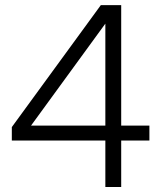

<svg xmlns="http://www.w3.org/2000/svg" viewBox="-20 -748 645 768"><path d="M27.3 -186H401.4V0H464.8V-186H577.6V-245.6H464.8V-727.5H383.3L27.3 -239.7ZM104.5 -245.6V-246.1L400.9 -652.8H401.4V-245.6Z"/></svg>

Font: Raveo Display Display Light
Style: Regular
Weight: 300
Designer: Jakub Foglar, Rasmus Andersson (Inter)
Foundry: Jakubfoglar.com
Version: Version 1.100;Glyphs 3.2.3 (3260)